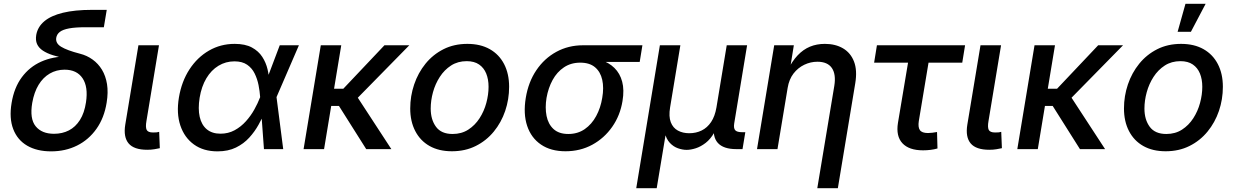

<svg xmlns="http://www.w3.org/2000/svg" viewBox="-20 -779 6450 1003"><path d="M247.1 11.7Q172.9 11.7 121.8 -18.1Q70.8 -47.9 49.1 -104.7Q27.3 -161.6 40.5 -240.7Q53.7 -321.3 94 -375.5Q134.3 -429.7 194.8 -456.8Q255.4 -483.9 328.6 -483.9L326.7 -472.7Q287.1 -481 256.1 -490.7Q225.1 -500.5 203.9 -514.6Q182.6 -528.8 173.6 -548.8Q164.6 -568.8 169.4 -597.2Q177.2 -639.2 211.9 -668.2Q246.6 -697.3 308.8 -712.4Q371.1 -727.5 460.4 -727.5H537.6L522.5 -636.7H426.8Q373.5 -636.7 340.8 -630.6Q308.1 -624.5 292.5 -612.3Q276.9 -600.1 273.9 -582Q271.5 -567.9 277.6 -556.2Q283.7 -544.4 299.1 -534.9Q314.5 -525.4 338.9 -516.4Q363.3 -507.3 397.5 -498.5Q434.1 -489.3 463.6 -468Q493.2 -446.8 512.7 -414.6Q532.2 -382.3 539.1 -339.4Q545.9 -296.4 537.1 -242.7Q524.4 -163.1 483.9 -106Q443.4 -48.8 382.6 -18.6Q321.8 11.7 247.1 11.7ZM262.2 -80.1Q305.7 -80.1 340.1 -97.9Q374.5 -115.7 397.7 -152.3Q420.9 -189 429.2 -244.6Q441.4 -325.2 411.4 -370.1Q381.3 -415 317.4 -415Q274.9 -415 240 -394.8Q205.1 -374.5 181.6 -335.9Q158.2 -297.4 148.4 -241.7Q134.3 -158.7 166.3 -119.4Q198.2 -80.1 262.2 -80.1Z M749.5 3.4Q679.7 3.4 651.9 -29.8Q624 -63 634.3 -127.4L703.1 -542.5H810.5L745.1 -147.5Q739.3 -114.7 746.1 -100.8Q752.9 -86.9 779.3 -86.9Q791.5 -86.9 798.8 -87.6Q806.2 -88.4 811.5 -90.3L814.9 -4.9Q804.2 -2.4 786.9 0.5Q769.5 3.4 749.5 3.4Z M1116.2 11.7Q1043 11.7 993.2 -24.2Q943.4 -60.1 922.1 -123.5Q900.9 -187 914.6 -269.5Q928.7 -353.5 969.7 -416.5Q1010.7 -479.5 1071.5 -514.6Q1132.3 -549.8 1206.1 -549.8Q1260.7 -549.8 1295.7 -531Q1330.6 -512.2 1350.1 -481.9Q1369.6 -451.7 1377.7 -417Q1385.7 -382.3 1386.7 -350.6H1422.9L1424.3 -273.4L1459.5 0H1358.9L1338.9 -272.9Q1336.9 -302.2 1330.6 -334.5Q1324.2 -366.7 1310.3 -395Q1296.4 -423.3 1271 -440.9Q1245.6 -458.5 1204.6 -458.5Q1159.2 -458.5 1121.3 -435.5Q1083.5 -412.6 1058.1 -370.1Q1032.7 -327.6 1022.9 -268.6Q1013.7 -210.9 1023.2 -168.7Q1032.7 -126.5 1060.3 -103.5Q1087.9 -80.6 1131.8 -80.6Q1172.4 -80.6 1205.6 -98.6Q1238.8 -116.7 1264.6 -145.5Q1290.5 -174.3 1308.8 -207.3Q1327.1 -240.2 1338.4 -270L1441.4 -542.5H1541.5L1423.8 -270L1397.5 -195.3H1364.3Q1350.6 -163.6 1330.8 -127.7Q1311 -91.8 1282.2 -60.1Q1253.4 -28.3 1212.6 -8.3Q1171.9 11.7 1116.2 11.7Z M1762.7 -542.5 1672.9 0H1565.9L1655.8 -542.5ZM2118.2 -542.5 1807.1 -225.6H1676.3L1690.4 -315.4H1773.4L1988.3 -542.5ZM1893.1 0 1748.5 -229 1828.1 -300.8 2024.4 0Z M2340.8 11.2Q2272.5 11.2 2223.9 -16.4Q2175.3 -43.9 2149.2 -94.5Q2123 -145 2123 -212.4Q2123 -277.3 2143.6 -337.9Q2164.1 -398.4 2202.9 -446.3Q2241.7 -494.1 2296.9 -522Q2352.1 -549.8 2421.4 -549.8Q2489.7 -549.8 2538.6 -522.2Q2587.4 -494.6 2613.5 -444.1Q2639.6 -393.6 2639.6 -325.7Q2639.6 -259.8 2619.1 -199.5Q2598.6 -139.2 2559.6 -91.6Q2520.5 -43.9 2465.3 -16.4Q2410.2 11.2 2340.8 11.2ZM2344.2 -79.1Q2391.1 -79.1 2426.3 -101.8Q2461.4 -124.5 2485.1 -161.1Q2508.8 -197.8 2520.5 -241.2Q2532.2 -284.7 2532.2 -325.7Q2532.2 -364.7 2520 -394.8Q2507.8 -424.8 2482.7 -442.1Q2457.5 -459.5 2418 -459.5Q2371.6 -459.5 2336.4 -436.8Q2301.3 -414.1 2277.6 -377.4Q2253.9 -340.8 2241.9 -297.4Q2230 -253.9 2230 -211.9Q2230 -154.3 2257.6 -116.7Q2285.2 -79.1 2344.2 -79.1Z M2934.1 11.2Q2857.4 11.2 2806.2 -23.7Q2754.9 -58.6 2733.9 -121.3Q2712.9 -184.1 2726.6 -267.6Q2740.2 -350.6 2782 -412.4Q2823.7 -474.1 2886.5 -508.3Q2949.2 -542.5 3025.9 -542.5H3335.9L3321.8 -455.6H3087.9L3011.2 -451.7Q2962.4 -451.7 2926 -427.2Q2889.6 -402.8 2866.9 -361.3Q2844.2 -319.8 2835 -267.6Q2826.7 -216.3 2835.2 -173.3Q2843.8 -130.4 2871.8 -104.7Q2899.9 -79.1 2948.7 -79.1Q2998 -79.1 3034.7 -104.5Q3071.3 -129.9 3094.5 -172.9Q3117.7 -215.8 3126 -267.6Q3135.3 -320.8 3126 -362.3Q3116.7 -403.8 3088.4 -427.7Q3060.1 -451.7 3011.2 -451.7L3016.1 -480.5Q3071.8 -480.5 3116.2 -466.6Q3160.6 -452.6 3189.7 -424.1Q3218.8 -395.5 3230.2 -352.5Q3241.7 -309.6 3231.9 -251Q3219.7 -175.8 3178.2 -116.5Q3136.7 -57.1 3074 -22.9Q3011.2 11.2 2934.1 11.2Z M3303.7 204.1 3427.2 -542.5H3534.2L3480.5 -217.8Q3472.7 -170.4 3484.1 -140.6Q3495.6 -110.8 3521.2 -96.9Q3546.9 -83 3580.6 -83Q3616.2 -83 3645.5 -97.4Q3674.8 -111.8 3694.8 -141.6Q3714.8 -171.4 3722.7 -217.8L3776.4 -542.5H3882.8L3815.4 -133.8Q3811.5 -108.9 3820.8 -98.6Q3830.1 -88.4 3856.9 -88.4H3873.5L3858.9 0H3826.7Q3758.8 0 3729.7 -32.7Q3700.7 -65.4 3711.4 -127.9L3719.7 -177.2H3740.7Q3731.9 -123 3711.9 -87.6Q3691.9 -52.2 3666.3 -32.5Q3640.6 -12.7 3614.5 -4.4Q3588.4 3.9 3566.9 3.9Q3545.4 3.9 3521.7 -4.4Q3498 -12.7 3479.2 -32.7Q3460.4 -52.7 3452.1 -87.9Q3443.8 -123 3452.6 -177.2H3474.1L3410.6 204.1Z M4094.7 -320.3 4041.5 0H3934.6L4024.4 -542.5H4127L4105.5 -409.7H4093.3Q4117.7 -459 4146.7 -489.7Q4175.8 -520.5 4211.2 -535.2Q4246.6 -549.8 4289.1 -549.8Q4344.2 -549.8 4384 -526.4Q4423.8 -502.9 4441.4 -457.3Q4459 -411.6 4447.8 -343.8L4356.9 204.1H4249.5L4338.4 -330.6Q4348.1 -390.6 4325.7 -423.6Q4303.2 -456.5 4250 -456.5Q4214.4 -456.5 4181.4 -440.7Q4148.4 -424.8 4125.2 -394.8Q4102.1 -364.7 4094.7 -320.3Z M4802.2 6.3Q4728.5 6.3 4694.1 -30.8Q4659.7 -67.9 4670.9 -137.2L4723.6 -451.7H4546.4L4561 -542.5H5021.5L5006.8 -451.7H4830.6L4779.8 -146.5Q4774.9 -114.7 4785.4 -99.4Q4795.9 -84 4828.1 -84Q4837.4 -84 4851.1 -85.7Q4864.7 -87.4 4875 -89.4L4877.4 -3.4Q4860.4 1.5 4841.1 3.9Q4821.8 6.3 4802.2 6.3Z M5148.4 3.4Q5078.6 3.4 5050.8 -29.8Q5022.9 -63 5033.2 -127.4L5102.1 -542.5H5209.5L5144 -147.5Q5138.2 -114.7 5145 -100.8Q5151.9 -86.9 5178.2 -86.9Q5190.4 -86.9 5197.8 -87.6Q5205.1 -88.4 5210.4 -90.3L5213.9 -4.9Q5203.1 -2.4 5185.8 0.5Q5168.5 3.4 5148.4 3.4Z M5491.2 -542.5 5401.4 0H5294.4L5384.3 -542.5ZM5846.7 -542.5 5535.6 -225.6H5404.8L5418.9 -315.4H5502L5716.8 -542.5ZM5621.6 0 5477.1 -229 5556.6 -300.8 5752.9 0Z M6069.3 11.2Q6001 11.2 5952.4 -16.4Q5903.8 -43.9 5877.7 -94.5Q5851.6 -145 5851.6 -212.4Q5851.6 -277.3 5872.1 -337.9Q5892.6 -398.4 5931.4 -446.3Q5970.2 -494.1 6025.4 -522Q6080.6 -549.8 6149.9 -549.8Q6218.3 -549.8 6267.1 -522.2Q6315.9 -494.6 6342 -444.1Q6368.2 -393.6 6368.2 -325.7Q6368.2 -259.8 6347.7 -199.5Q6327.1 -139.2 6288.1 -91.6Q6249 -43.9 6193.8 -16.4Q6138.7 11.2 6069.3 11.2ZM6072.8 -79.1Q6119.6 -79.1 6154.8 -101.8Q6189.9 -124.5 6213.6 -161.1Q6237.3 -197.8 6249 -241.2Q6260.7 -284.7 6260.7 -325.7Q6260.7 -364.7 6248.5 -394.8Q6236.3 -424.8 6211.2 -442.1Q6186 -459.5 6146.5 -459.5Q6100.1 -459.5 6064.9 -436.8Q6029.8 -414.1 6006.1 -377.4Q5982.4 -340.8 5970.5 -297.4Q5958.5 -253.9 5958.5 -211.9Q5958.5 -154.3 5986.1 -116.7Q6013.7 -79.1 6072.8 -79.1ZM6131.8 -612.8 6172.9 -759.3H6278.3L6201.2 -612.8Z"/></svg>

Font: Inter 16pt Medium
Style: Italic
Weight: 500
Italic angle: -9.3988°
Version: Version 4.001;git-66647c0bb